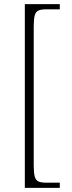

<svg xmlns="http://www.w3.org/2000/svg" viewBox="-20 -780 346 928"><path d="M100 128V-760H269V-735H204Q180 -735 166.5 -729.5Q153 -724 148 -706Q143 -688 143 -651V19Q143 55 148 73.5Q153 92 166.5 97.5Q180 103 204 103H269V128Z"/></svg>

Font: Noto Serif Hebrew ExtraLight
Style: Regular
Weight: 250
Version: Version 2.003